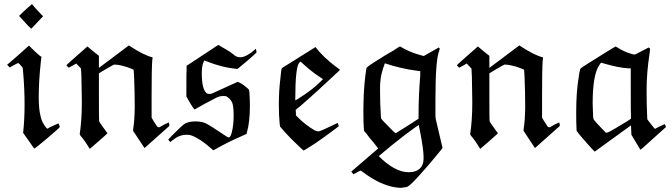

<svg xmlns="http://www.w3.org/2000/svg" viewBox="-20 -693 3221 922"><path d="M110 -653 124 -665Q132 -673 133 -673H134Q134 -672 149 -655Q165 -637 175 -627L187 -615L130 -555L116 -568Q76 -612 73 -615Q73 -616 72.5 -616Q72 -616 72 -617Q72 -618 84.5 -629.5Q97 -641 110 -653ZM27 -369 14 -382 26 -392Q65 -425 119 -474Q154 -439 169 -427L179 -420L176 -395Q166 -304 166 -227Q166 -171 174 -139Q179 -113 190 -97Q200 -79 208 -75Q210 -75 213 -78Q217 -81 238 -90.5Q259 -100 261 -100Q262 -100 264.5 -92Q267 -84 267 -83Q267 -80 208 -30Q149 20 145 20Q143 20 118 -17L91 -55Q98 -117 98 -193Q98 -268 91 -347Q90 -363 88 -369Q71 -390 68 -390Q63 -390 39 -376Z M310 -368Q299 -378 299 -380Q299 -381 351 -427L400 -470L408 -463Q413 -458 431.5 -443.5Q450 -429 455 -425V-367L599 -475L608 -469Q671 -428 713 -417L711 -402Q708 -362 708 -231V-128L718 -111Q721 -106 724.5 -101Q728 -96 729.5 -93.5Q731 -91 732.5 -88.5Q734 -86 735 -85Q736 -84 738 -83Q740 -82 741.5 -82Q743 -82 746 -82L767 -94Q789 -105 790 -105Q791 -105 793 -95V-88L674 18L619 -65L620 -77Q626 -111 627 -178Q627 -254 624 -321Q624 -326 623.5 -334Q623 -342 622.5 -347Q622 -352 622 -353V-358L611 -363Q577 -377 543 -382Q539 -382 534 -382.5Q529 -383 528 -383Q526 -383 490 -362L455 -341V-229Q455 -115 456 -112Q457 -106 476.5 -80Q496 -54 496 -53Q496 -52 454 -15Q412 22 411 22L410 20Q409 19 408 17.5Q407 16 406 14Q389 -15 367 -41Q363 -45 363 -50Q373 -116 373 -203Q373 -222 372 -265Q371 -308 371 -324L369 -364L346 -388L329 -378Q311 -368 310 -368Z M797 -11 788 -23 805 -41Q855 -92 869 -100Q889 -110 918 -110Q942 -110 960 -104Q974 -99 1002 -81Q1030 -63 1052 -48Q1074 -33 1078 -33Q1087 -33 1093 -57Q1102 -92 1102 -138Q1102 -181 1095.5 -198.5Q1089 -216 1068 -230Q1063 -232 1052 -232Q1035 -232 1019 -224Q1014 -222 962 -194L914 -167L907 -176Q896 -192 881 -219L875 -230V-284Q875 -346 876 -357V-377L952 -427Q987 -450 1008 -464Q1029 -478 1029 -477L1031 -476Q1033 -475 1035 -474Q1038 -471 1058 -460Q1085 -445 1102 -431Q1115 -418 1133 -418Q1149 -418 1168.5 -429Q1188 -440 1198 -450L1209 -459Q1212 -445 1212 -442Q1212 -439 1170.5 -403.5Q1129 -368 1122 -363Q1120 -362 1109 -363Q1045 -370 979 -396L961 -403Q960 -400 958 -396Q949 -378 949 -342Q949 -261 974 -244Q977 -242 987 -242L996 -243L1121 -300Q1138 -295 1163 -274Q1174 -265 1175.5 -262Q1177 -259 1178 -245Q1180 -213 1180 -185Q1180 -104 1165 -55L1164 -50L1142 -40Q1075 -11 1019 21Q1017 22 1014.5 23.5Q1012 25 1010.5 26Q1009 27 1007.5 27.5Q1006 28 1005 28L1004 29Q999 25 993 19Q940 -28 898 -43Q889 -46 876 -46Q860 -46 847 -41.5Q834 -37 827 -32.5Q820 -28 804 -16Q799 -11 797 -11Z M1602 -103Q1602 -101 1604.5 -94.5Q1607 -88 1607 -87L1586 -71Q1542 -38 1496 -6Q1440 30 1438 30Q1437 30 1426.5 20Q1416 10 1401 -4.5Q1386 -19 1376 -29Q1352 -53 1325 -85L1323 -99Q1319 -139 1319 -190Q1319 -256 1326 -312Q1330 -358 1333 -365L1343 -372Q1354 -378 1375.5 -392Q1397 -406 1415 -417L1495 -467Q1533 -417 1598 -369L1613 -358L1604 -349Q1498 -249 1418 -180L1400 -166L1401 -152V-139L1414 -126Q1447 -93 1491 -67Q1501 -62 1509 -62Q1516 -62 1558 -82ZM1428 -393Q1424 -397 1423 -397Q1420 -395 1418 -393Q1398 -373 1398 -219V-211Q1401 -211 1435 -234Q1484 -266 1517 -299L1531 -313L1516 -323Q1493 -338 1468 -358Q1462 -363 1446 -377Q1430 -391 1428 -393Z M1677 144 1667 131 1732 75 1796 20 1776 -6Q1749 -37 1742 -48L1728 -65L1727 -79Q1725 -103 1725 -158Q1725 -257 1735 -334Q1739 -366 1741 -368Q1746 -376 1826 -425Q1837 -432 1872 -452Q1890 -465 1899 -469L1901 -470Q1947 -442 2000 -428L2015 -424L2087 -465L2092 -459V-458Q2091 -456 2090 -453.5Q2089 -451 2089 -449Q2071 -405 2071 -215V-133L2073 -119L2097 -17L2105 17Q2105 19 2070.5 60.5Q2036 102 2017 123Q1954 195 1940 201Q1940 204 1924.5 206.5Q1909 209 1902 209Q1897 209 1881 207Q1806 196 1725 135L1712 126Q1710 126 1694 135ZM1978 -354Q1907 -363 1828 -389Q1808 -336 1806 -296Q1805 -287 1805 -259Q1805 -195 1809 -135L1810 -124L1820 -112Q1830 -101 1854 -77Q1878 -53 1880 -53Q1881 -53 1936 -88L1990 -123V-141Q1990 -235 1998 -329Q1998 -334 1998 -339.5Q1998 -345 1998 -348L1999 -351Q1994 -351 1978 -354ZM1943 134Q1977 134 1995.5 117Q2014 100 2014 69V59Q2014 26 1997 -63Q1991 -87 1991 -93Q1989 -93 1927 -47Q1858 6 1802 54L1799 57Q1876 134 1943 134Z M2185 -368Q2174 -378 2174 -380Q2174 -381 2226 -427L2275 -470L2283 -463Q2288 -458 2306.5 -443.5Q2325 -429 2330 -425V-367L2474 -475L2483 -469Q2546 -428 2588 -417L2586 -402Q2583 -362 2583 -231V-128L2593 -111Q2596 -106 2599.5 -101Q2603 -96 2604.5 -93.5Q2606 -91 2607.5 -88.5Q2609 -86 2610 -85Q2611 -84 2613 -83Q2615 -82 2616.5 -82Q2618 -82 2621 -82L2642 -94Q2664 -105 2665 -105Q2666 -105 2668 -95V-88L2549 18L2494 -65L2495 -77Q2501 -111 2502 -178Q2502 -254 2499 -321Q2499 -326 2498.5 -334Q2498 -342 2497.5 -347Q2497 -352 2497 -353V-358L2486 -363Q2452 -377 2418 -382Q2414 -382 2409 -382.5Q2404 -383 2403 -383Q2401 -383 2365 -362L2330 -341V-229Q2330 -115 2331 -112Q2332 -106 2351.5 -80Q2371 -54 2371 -53Q2371 -52 2329 -15Q2287 22 2286 22L2285 20Q2284 19 2283 17.5Q2282 16 2281 14Q2264 -15 2242 -41Q2238 -45 2238 -50Q2248 -116 2248 -203Q2248 -222 2247 -265Q2246 -308 2246 -324L2244 -364L2221 -388L2204 -378Q2186 -368 2185 -368Z M2767 -363Q2767 -365 2809 -391.5Q2851 -418 2893 -444L2936 -470L2937 -469Q2939 -468 2941 -467Q2943 -466 2945 -465Q2964 -452 2989 -442Q3019 -431 3027 -431Q3031 -431 3039 -436L3095 -465L3102 -459L3099 -434Q3085 -342 3085 -262Q3085 -189 3088 -126L3089 -119L3106 -97Q3124 -74 3125 -74L3148 -86L3172 -97Q3173 -97 3178 -83L3117 -28Q3058 26 3055 26L3012 -46L3010 -91L2836 35Q2835 35 2816.5 15Q2798 -5 2777 -29.5Q2756 -54 2749 -65L2748 -86Q2747 -100 2747 -156Q2747 -253 2759 -322Q2762 -349 2767 -363ZM2884 -387 2868 -392Q2865 -392 2857 -379Q2826 -332 2826 -197Q2826 -178 2828 -138Q2829 -121 2832 -118Q2837 -110 2868 -78L2889 -56H2895Q2902 -57 2934 -76L2989 -109L3010 -123V-136Q3009 -143 3009 -257V-365H2995Q2950 -368 2884 -387Z"/></svg>

Font: MathJax_Fraktur
Style: Regular
Weight: 400
Version: Version 1.1